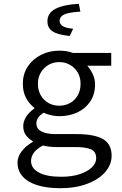

<svg xmlns="http://www.w3.org/2000/svg" viewBox="-20 -764 640 1008"><path d="M296 224Q225 224 175 208Q125 192 98.5 162Q72 132 72 89Q72 60 92.5 32Q113 4 152 -19V-23Q132 -34 117 -53Q102 -72 102 -103Q102 -126 117 -150.5Q132 -175 160 -194V-198Q135 -217 117.5 -248.5Q100 -280 100 -324Q100 -377 126.5 -416Q153 -455 196.5 -476.5Q240 -498 291 -498Q332 -498 363 -486H564V-419H438Q454 -402 466.5 -376Q479 -350 479 -321Q479 -269 454 -231.5Q429 -194 386.5 -174Q344 -154 291 -154Q272 -154 250.5 -158.5Q229 -163 209 -172Q191 -161 181 -147Q171 -133 171 -116Q171 -88 197.5 -74Q224 -60 272 -60H381Q475 -60 520.5 -34Q566 -8 566 54Q566 100 533 138.5Q500 177 439 200.5Q378 224 296 224ZM291 -209Q322 -209 347.5 -223Q373 -237 388 -263Q403 -289 403 -324Q403 -358 388 -383.5Q373 -409 347.5 -423.5Q322 -438 291 -438Q260 -438 235 -423.5Q210 -409 194.5 -383.5Q179 -358 179 -324Q179 -289 194.5 -263Q210 -237 235 -223Q260 -209 291 -209ZM302 164Q358 164 399.5 150Q441 136 463 114Q485 92 485 67Q485 32 457.5 20Q430 8 374 8H279Q258 8 239.5 6Q221 4 205 0Q170 19 156.5 39.5Q143 60 143 81Q143 119 183.5 141.5Q224 164 302 164ZM346 -575Q281 -582 255 -600Q229 -618 229 -652Q229 -696 272 -718Q315 -740 394 -744L402 -703Q339 -699 316 -687.5Q293 -676 293 -655Q293 -636 311 -626Q329 -616 364 -613Z"/></svg>

Font: Source Code Variable
Style: Regular
Weight: 400
Monospace: yes
Designer: Paul D. Hunt, Teo Tuominen
Foundry: Adobe Systems Incorporated
Version: Version 1.010;hotconv 1.0.106;makeotfexe 2.5.65593